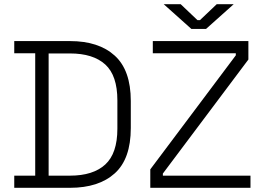

<svg xmlns="http://www.w3.org/2000/svg" viewBox="-20 -896 1263 916"><path d="M314 0H48V-58H148V-642H48V-700H314Q451 -700 527.5 -630.5Q604 -561 604 -414V-285Q604 -138 527.5 -69Q451 0 314 0ZM212 -641V-58H314Q424 -58 482 -111Q540 -164 540 -282V-417Q540 -536 482 -588.5Q424 -641 314 -641ZM1175 0H697V-88L1105 -632V-642H709V-700H1165V-612L757 -68V-58H1175ZM963 -758H893L761 -876H842L922 -800H934L1014 -876H1095Z"/></svg>

Font: Space Grotesk Variable Light
Style: Regular
Weight: 300
Designer: Florian Karsten
Foundry: Florian Karsten
Version: Version 2.000